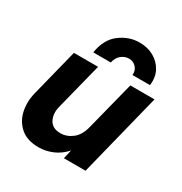

<svg xmlns="http://www.w3.org/2000/svg" viewBox="-147 -707 787 831"><g transform="rotate(30 246.0 -292.0)"><path d="M160.4 13.9Q104.2 13.9 71.2 -14.2Q38.2 -42.4 28.1 -86.5Q18.1 -130.6 29.9 -179.2L89.6 -416.7H210.4L150.7 -180.6Q141.7 -143.1 156.9 -114.6Q172.2 -86.1 212.5 -86.1Q243.8 -86.1 271.2 -107.3Q298.6 -128.5 309.7 -173.6L371.5 -416.7H492.4L388.2 0H279.9L290.3 -44.4Q263.2 -14.6 229.5 -0.3Q195.8 13.9 160.4 13.9ZM161.1 -460.4Q172.2 -530.6 217 -564.2Q261.8 -597.9 314.6 -597.9Q354.9 -597.9 386.1 -580.2Q417.4 -562.5 433.7 -531.6Q450 -500.7 444.4 -460.4H356.9Q359.7 -482.6 345.5 -498.6Q331.2 -514.6 309 -514.6Q288.9 -514.6 271.5 -500.7Q254.2 -486.8 248.6 -460.4Z"/></g></svg>

Font: Afacad
Style: Bold Italic
Weight: 700
Italic angle: -14°
Designer: Kristian Moeller
Foundry: Dicotype
Version: Version 1.000; ttfautohint (v1.8.4.7-5d5b)